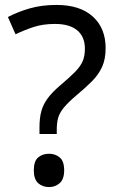

<svg xmlns="http://www.w3.org/2000/svg" viewBox="-20 -744 474 778"><path d="M140 -228Q140 -266 147.5 -293.5Q155 -321 173.5 -346Q192 -371 224 -398Q263 -431 284.5 -453Q306 -475 315 -496Q324 -517 324 -547Q324 -595 293 -621Q262 -647 203 -647Q154 -647 116 -634.5Q78 -622 43 -605L12 -675Q52 -696 100.5 -710Q149 -724 209 -724Q304 -724 356 -677Q408 -630 408 -549Q408 -504 393.5 -472.5Q379 -441 352.5 -414.5Q326 -388 290 -358Q257 -330 239.5 -309Q222 -288 216 -267.5Q210 -247 210 -218V-201H140ZM117 -54Q117 -91 134.5 -106Q152 -121 179 -121Q204 -121 222 -106Q240 -91 240 -54Q240 -18 222 -2Q204 14 179 14Q152 14 134.5 -2Q117 -18 117 -54Z"/></svg>

Font: Noto Sans Avestan
Style: Regular
Weight: 400
Designer: Monotype Design Team
Foundry: Monotype Imaging Inc.
Version: Version 2.003; ttfautohint (v1.8.4.7-5d5b)